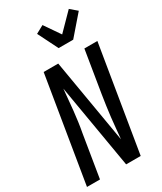

<svg xmlns="http://www.w3.org/2000/svg" viewBox="-241 -1077 985 1164"><g transform="rotate(-30 251.5 -495.0)"><path d="M6 0 127 -735H229L329 -147Q333 -184 336 -220.5Q339 -257 343.5 -294Q348 -331 353 -367.5Q358 -404 364 -441L412 -735H503L382 0H280L180 -588Q176 -551 173 -514.5Q170 -478 166 -441Q162 -404 157 -367.5Q152 -331 145 -294L97 0ZM278 -815 208 -955 263 -985 338 -876 450 -990 497 -950 380 -815Z"/></g></svg>

Font: Iosevka Medium
Style: Italic
Weight: 500
Italic angle: -9°
Monospace: yes
Designer: Belleve Invis
Foundry: Belleve Invis
Version: Version 32.5.0; ttfautohint (v1.8.4)